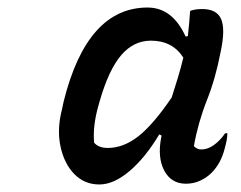

<svg xmlns="http://www.w3.org/2000/svg" viewBox="-20 -780 640 510"><path d="M244 -290Q204 -290 177 -318Q150 -346 140.5 -392Q131 -438 145 -491L149 -510Q211 -760 372 -760Q438 -760 473 -683L479 -684Q481 -702 482.5 -719Q484 -736 485 -751Q498 -756 517 -756Q556 -756 567.5 -729Q579 -702 566 -642Q553 -573 529.5 -513.5Q506 -454 495 -392Q503 -383 515 -383Q532 -383 548.5 -395Q565 -407 578 -426H584Q584 -411 577 -386Q567 -346 542 -321Q529 -308 511.5 -300Q494 -292 474 -292Q435 -292 416.5 -326.5Q398 -361 408 -414Q409 -417 409 -420L403 -423Q366 -361 324 -325.5Q282 -290 244 -290ZM230 -401Q242 -387 266 -387Q308 -387 347.5 -418Q387 -449 436 -521Q444 -546 452 -572Q460 -598 467 -627Q438 -672 381 -672Q335 -672 302 -633.5Q269 -595 245 -512L241 -498Q226 -444 230 -401Z"/></svg>

Font: Recursive Mn Csl St Med
Style: Italic
Weight: 500
Italic angle: -15°
Monospace: yes
Version: Version 1.079;hotconv 1.0.112;makeotfexe 2.5.65598; ttfautoh